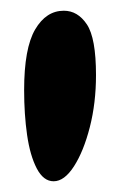

<svg xmlns="http://www.w3.org/2000/svg" viewBox="-20 -759 224 358"><path d="M99 -739Q125 -739 142 -713.5Q159 -688 159 -619Q159 -567 147.5 -522Q136 -477 118 -449Q100 -421 80 -421Q61 -421 48.5 -445Q36 -469 30.5 -507.5Q25 -546 25 -591Q25 -669 45.5 -704Q66 -739 99 -739Z"/></svg>

Font: DynaPuff
Style: Regular
Weight: 400
Designer: Toshi Omagari, Jennifer Daniel
Foundry: Google Fonts
Version: Version 2.000